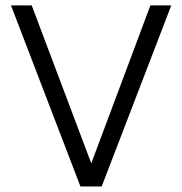

<svg xmlns="http://www.w3.org/2000/svg" viewBox="-20 -670 655 690"><path d="M19.5 -650.5H94L308 -83L520.5 -650.5H595.5L345.5 0H269Z"/></svg>

Font: Overused Grotesk Book
Style: Regular
Weight: 375
Version: Version 0.004